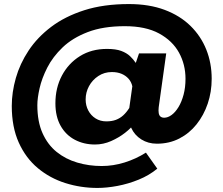

<svg xmlns="http://www.w3.org/2000/svg" viewBox="-20 -700 1101 946"><path d="M460 226Q378 226 302 202Q226 178 166.5 128.5Q107 79 72.5 2.5Q38 -74 38 -178Q38 -245 58 -315.5Q78 -386 121 -451Q164 -516 232 -567.5Q300 -619 395 -649.5Q490 -680 615 -680Q715 -680 791 -651.5Q867 -623 918.5 -572.5Q970 -522 996.5 -455.5Q1023 -389 1023 -312Q1023 -247 1003.5 -189.5Q984 -132 948.5 -87.5Q913 -43 863.5 -17.5Q814 8 753 8Q710 8 676.5 -13Q643 -34 626.5 -70Q610 -106 617 -152L641 -90Q626 -69 596 -45.5Q566 -22 527.5 -5Q489 12 448 12Q393 12 348.5 -11.5Q304 -35 278.5 -80.5Q253 -126 253 -191Q253 -267 285 -327.5Q317 -388 374 -423.5Q431 -459 507 -459Q551 -459 577.5 -449Q604 -439 620.5 -423.5Q637 -408 649 -390L665 -437H799L762 -172Q760 -155 762 -143Q764 -131 771 -125.5Q778 -120 789 -120Q807 -120 825.5 -133.5Q844 -147 859.5 -172.5Q875 -198 884.5 -233.5Q894 -269 894 -312Q894 -382 862 -440.5Q830 -499 764 -535Q698 -571 595 -571Q488 -571 412.5 -542Q337 -513 288.5 -466.5Q240 -420 213 -367Q186 -314 175 -265Q164 -216 164 -182Q164 -101 189.5 -44Q215 13 259 48.5Q303 84 360.5 101Q418 118 481 118Q538 118 594 100.5Q650 83 699 52L755 131Q715 164 663.5 185Q612 206 559 216Q506 226 460 226ZM504 -102Q531 -102 551 -109.5Q571 -117 587 -131.5Q603 -146 617 -168L632 -275Q627 -297 613 -312.5Q599 -328 578.5 -336.5Q558 -345 531 -345Q494 -345 464.5 -325.5Q435 -306 418.5 -275.5Q402 -245 402 -210Q402 -180 415 -155.5Q428 -131 451 -116.5Q474 -102 504 -102Z"/></svg>

Font: Josefin Sans Thin
Style: Bold
Weight: 700
Version: Version 2.000